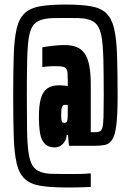

<svg xmlns="http://www.w3.org/2000/svg" viewBox="-20 -716 567 844"><path d="M268 108Q200 108 156.5 100.5Q113 93 88.5 70Q64 47 53.5 3Q43 -41 40.5 -113.5Q38 -186 38 -294Q38 -402 40.5 -474.5Q43 -547 53.5 -591Q64 -635 88.5 -658Q113 -681 156.5 -688.5Q200 -696 268 -696Q336 -696 379.5 -688.5Q423 -681 447 -658Q471 -635 481.5 -591Q492 -547 494.5 -474.5Q497 -402 497 -294Q497 -212 491.5 -167Q486 -122 473.5 -102.5Q461 -83 441.5 -79Q422 -75 395 -75H283L279 -123H273Q273 -110 266 -97Q259 -84 247.5 -76Q236 -68 221 -68Q192 -68 176.5 -84.5Q161 -101 156 -131Q151 -161 151 -203Q151 -252 159.5 -282.5Q168 -313 187.5 -327Q207 -341 239 -341Q247 -341 253 -340.5Q259 -340 265 -339.5Q271 -339 278 -338V-358Q278 -380 277 -393.5Q276 -407 271.5 -413.5Q267 -420 257 -422.5Q247 -425 229 -425Q221 -425 213 -425Q205 -425 197 -424.5Q189 -424 181.5 -423Q174 -422 166 -421V-508Q195 -513 219.5 -515.5Q244 -518 262 -518Q294 -518 316 -509.5Q338 -501 352 -481Q366 -461 372.5 -427Q379 -393 379 -343V-135H396Q410 -135 418 -138Q426 -141 430 -155Q434 -169 435 -202Q436 -235 436 -294Q436 -389 434.5 -451.5Q433 -514 427 -551Q421 -588 406.5 -606.5Q392 -625 366 -631Q348 -636 324 -636.5Q300 -637 268 -637Q237 -637 213.5 -636.5Q190 -636 173 -632Q145 -626 129.5 -609Q114 -592 107.5 -555.5Q101 -519 99.5 -455.5Q98 -392 98 -294Q98 -204 99 -143Q100 -82 105.5 -44.5Q111 -7 123.5 12.5Q136 32 159 40Q178 47 204 48Q230 49 267 49Q292 49 309 49Q326 49 338 48.5Q350 48 359.5 47.5Q369 47 379 46V106Q372 106 360.5 106.5Q349 107 334 107.5Q319 108 302 108Q285 108 268 108ZM261 -176Q269 -176 272.5 -179Q276 -182 277 -194Q278 -206 278 -232V-255H264Q259 -255 255.5 -251Q252 -247 250.5 -237.5Q249 -228 249 -211Q249 -201 249.5 -193Q250 -185 252.5 -180.5Q255 -176 261 -176Z"/></svg>

Font: Saira UltraCondensed Black
Style: Regular
Weight: 900
Width: 1
Designer: Hector Gatti with collaboration of the Omnibus-Type team
Foundry: Omnibus-Type
Version: Version 1.101